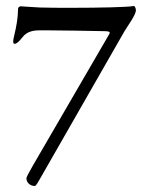

<svg xmlns="http://www.w3.org/2000/svg" viewBox="-20 -427 500 640"><path d="M344 -313 89 126C80 142 68 163 68 167C68 182 81 193 96 193C100 193 109 177 115 166L395 -323C405 -340 433 -377 433 -393C433 -398 430 -407 426 -407C407 -403 309 -401 220 -401C180 -401 142 -401 113 -402C88 -403 53 -406 50 -406C47 -406 40 -405 40 -395C40 -370 35 -340 28 -311C27 -306 24 -296 24 -289C24 -284 25 -281 29 -281C38 -281 50 -297 55 -303C71 -324 95 -326 115 -326H128C160 -326 295 -324 334 -323C349 -322 346 -318 344 -313Z"/></svg>

Font: EB Garamond 12
Style: Regular
Weight: 400
Version: Version 0.016+